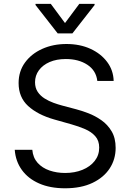

<svg xmlns="http://www.w3.org/2000/svg" viewBox="-20 -966 678 998"><path d="M485.8 -545.4Q479.5 -599.6 434.1 -629.4Q388.7 -659.2 322.3 -659.2Q273.9 -659.2 238 -643.6Q202.1 -627.9 182.1 -600.6Q162.1 -573.2 162.1 -538.6Q162.1 -509.3 176 -488.5Q189.9 -467.8 211.9 -454.1Q233.9 -440.4 258.1 -431.6Q282.2 -422.9 302.7 -417.5L376.5 -397.9Q404.8 -390.6 439.7 -377.2Q474.6 -363.8 506.8 -341.3Q539.1 -318.8 560.1 -283.7Q581.1 -248.5 581.1 -197.3Q581.1 -138.2 550.3 -90.8Q519.5 -43.5 460.7 -15.4Q401.9 12.7 318.4 12.7Q240.2 12.7 183.1 -12.5Q126 -37.6 93.5 -82.8Q61 -127.9 56.6 -187.5H147.9Q151.4 -146.5 175.5 -119.6Q199.7 -92.8 237.3 -79.8Q274.9 -66.9 318.4 -66.9Q368.7 -66.9 408.7 -83.3Q448.7 -99.6 472.2 -129.4Q495.6 -159.2 495.6 -198.7Q495.6 -234.9 475.3 -257.8Q455.1 -280.8 422.1 -294.9Q389.2 -309.1 351.1 -319.8L261.2 -345.2Q175.8 -369.6 126.2 -415Q76.7 -460.4 76.7 -534.2Q76.7 -595.2 109.9 -640.9Q143.1 -686.5 199.5 -711.9Q255.9 -737.3 325.2 -737.3Q395.5 -737.3 450.2 -712.2Q504.9 -687 537.1 -643.8Q569.3 -600.6 570.8 -545.4ZM244.1 -945.8 317.9 -846.2 392.1 -945.8H471.7V-939.9L356.4 -792.5H279.8L164.6 -939.9V-945.8Z"/></svg>

Font: Sahel VF Regular
Style: Regular
Weight: 400
Foundry: Saber Rastikerdar (saber.rastikerdar@gmail.com)
Version: Version 3.4.0